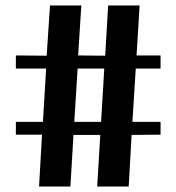

<svg xmlns="http://www.w3.org/2000/svg" viewBox="-20 -683 645 703"><path d="M123 0 133.8 -189.9H38.1V-236.8H137.2L148.9 -432.1H38.1V-480L150.9 -479L163.1 -663.1H277.8L266.1 -480L365.2 -479L376 -663.1H491.2L480 -480H567.9V-432.1H477.1L464.8 -236.8H567.9V-189.9L461.9 -189L451.2 0H335.9L347.2 -189H249L237.8 0ZM252 -236.8H350.1L361.8 -432.1H264.2Z"/></svg>

Font: Wesal
Style: Regular
Weight: 500
Designer: Ahmed zaza
Foundry: Ahmed zaza
Version: Version 2.01